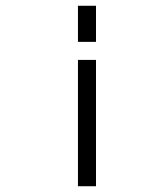

<svg xmlns="http://www.w3.org/2000/svg" viewBox="-20 -645 540 665"><path d="M312.5 -500H250V-625H312.5ZM250 -437.5H312.5V0H250Z"/></svg>

Font: ChillBitmapSE 16px
Style: Regular
Weight: 400
Designer: Designed by Warren2060
Foundry: ChillType
Version: Version 1.000